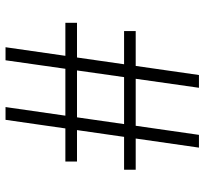

<svg xmlns="http://www.w3.org/2000/svg" viewBox="-42 -680 722 677"><g transform="rotate(-90 318.5 -341.0)"><path d="M348 0 445 -682H491L393 0ZM59 -223V-264H548V-223ZM137 0 235 -682H280L182 0ZM88 -430V-471H577V-430Z"/></g></svg>

Font: Outfit Thin ExtraLight
Style: Regular
Weight: 250
Version: Version 1.100;gftools[0.9.27]